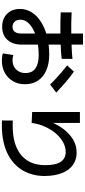

<svg xmlns="http://www.w3.org/2000/svg" viewBox="549 -1396 902 2040"><g transform="rotate(90 1000.0 -376.0)"><path d="M625 55Q608 55 588.5 53Q569 51 547 45L565 -66Q579 -62 592 -60Q605 -58 617 -58Q660 -58 690.5 -75.5Q721 -93 738.5 -123.5Q756 -154 756 -195Q756 -268 706 -302Q656 -336 568 -336Q487 -336 418 -321.5Q349 -307 298 -280.5Q247 -254 218 -219Q189 -184 189 -141Q189 -102 210.5 -80Q232 -58 263 -58Q299 -58 317.5 -81.5Q336 -105 336 -148V-807H454V-157Q454 -60 403.5 -4Q353 52 263 52Q208 52 165.5 29Q123 6 99 -36.5Q75 -79 75 -137Q75 -205 111 -262Q147 -319 212 -360.5Q277 -402 366 -425Q455 -448 560 -448Q655 -448 726 -417.5Q797 -387 836 -329.5Q875 -272 875 -190Q875 -119 843 -63.5Q811 -8 754.5 23.5Q698 55 625 55ZM112 -570V-686Q163 -683 229.5 -682Q296 -681 365 -682.5Q434 -684 497 -687Q560 -690 606 -695L605 -580Q572 -576 525.5 -573Q479 -570 425 -568.5Q371 -567 315 -566.5Q259 -566 207 -567Q155 -568 112 -570ZM878 -457Q852 -485 815.5 -518.5Q779 -552 741 -584.5Q703 -617 675 -639L741 -710Q768 -692 799 -667.5Q830 -643 860.5 -616.5Q891 -590 917.5 -565Q944 -540 964 -523Z M1260 54 1261 -61Q1352 -57 1422.5 -67Q1493 -77 1545 -100Q1597 -123 1633.5 -155.5Q1670 -188 1692.5 -227.5Q1715 -267 1725 -312.5Q1735 -358 1735 -405Q1735 -517 1699.5 -570Q1664 -623 1595 -623Q1552 -623 1511 -605Q1470 -587 1433 -554Q1396 -521 1366 -476Q1336 -431 1315 -376.5Q1294 -322 1286 -261L1170 -267V-774H1286V-311H1230Q1245 -390 1276 -466Q1307 -542 1354.5 -603.5Q1402 -665 1463.5 -702Q1525 -739 1600 -739Q1654 -739 1694.5 -721Q1735 -703 1765 -671Q1795 -639 1813.5 -596.5Q1832 -554 1841 -503.5Q1850 -453 1850 -399Q1850 -338 1836 -279.5Q1822 -221 1792 -169Q1762 -117 1715 -74Q1668 -31 1602.5 -0.5Q1537 30 1452 44.5Q1367 59 1260 54Z"/></g></svg>

Font: Murecho Thin Medium
Style: Regular
Weight: 500
Version: Version 1.010